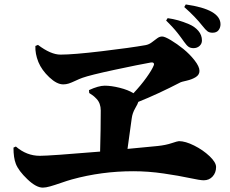

<svg xmlns="http://www.w3.org/2000/svg" viewBox="-20 -859 1040 869"><path d="M814 -827.1 820.8 -838.9Q978 -816.4 978 -749Q978 -733.9 969.2 -722.4Q960.4 -710.9 941.9 -710.9Q927.7 -710.9 919.2 -717.3Q910.6 -723.6 896 -742.2Q863.8 -783.2 814 -827.1ZM731.9 -766.1 738.8 -776.9Q763.2 -773.4 786.1 -767.1Q809.1 -760.7 835.4 -749.5Q861.8 -738.3 877.9 -719.2Q894 -700.2 894 -675.8Q894 -661.1 883.1 -651.1Q872.1 -641.1 856 -641.1Q842.3 -641.1 833.5 -647.2Q824.7 -653.3 813 -669.9Q812 -671.4 806.4 -679.2Q800.8 -687 798.8 -689.7Q796.9 -692.4 791.3 -699.7Q785.6 -707 782.2 -711.4Q778.8 -715.8 772.5 -723.1Q766.1 -730.5 760.5 -736.6Q754.9 -742.7 747.3 -750.5Q739.7 -758.3 731.9 -766.1ZM140.1 -650.9 151.9 -655.8Q210 -611.8 253.9 -611.8Q311.5 -611.8 440.7 -627.2Q569.8 -642.6 639.2 -654.8Q654.3 -657.7 667.2 -667.5Q680.2 -677.2 691.2 -685.5Q702.1 -693.8 713.9 -693.8Q725.6 -693.8 753.4 -677.2Q781.2 -660.6 810.1 -637.2Q838.9 -613.8 860.8 -585.7Q882.8 -557.6 882.8 -538.1Q882.8 -520.5 866 -510Q849.1 -499.5 824.7 -493.9Q800.3 -488.3 797.9 -486.8Q694.3 -433.1 606 -397.9Q604.5 -390.6 591.8 -368.7Q579.1 -346.7 576.2 -323.2Q573.7 -301.3 557.1 -185.1Q577.6 -187 693.8 -198.2Q730.5 -202.1 757.3 -211.2Q784.2 -220.2 790 -220.2Q818.8 -220.2 858.9 -200.2Q898.9 -180.2 928.5 -152.1Q958 -124 958 -103Q958 -77.6 942.4 -60.3Q926.8 -43 901.9 -43Q885.7 -43 838.4 -53.2Q791 -63.5 721.4 -73.7Q651.9 -84 583 -84Q439.9 -84 305.2 -46.9Q285.6 -41.5 256.1 -31.2Q226.6 -21 206.8 -15.4Q187 -9.8 173.8 -9.8Q143.6 -9.8 103.8 -47.9Q64 -85.9 51.8 -117.2Q41 -144.5 41 -190.9L51.8 -195.8Q100.6 -153.8 160.2 -153.8Q204.6 -153.8 433.1 -172.9Q436 -274.4 436 -358.9Q436 -375 431.2 -388.4Q426.3 -401.9 417 -411.6Q407.7 -421.4 400.9 -426.5Q394 -431.6 383.8 -438L382.8 -451.2Q426.3 -471.2 454.1 -471.2Q483.4 -471.2 521.7 -461.7Q560.1 -452.1 584 -437Q617.7 -472.7 642.8 -507.8Q668 -543 675.8 -563Q678.7 -569.8 675 -573.7Q671.4 -577.6 663.1 -576.2Q610.4 -566.9 498.5 -543Q386.7 -519 353 -506.8Q339.4 -502 321.3 -493.4Q303.2 -484.9 291.3 -481Q279.3 -477.1 266.1 -477.1Q237.3 -477.1 203.1 -509.3Q168.9 -541.5 153.8 -578.1Q138.7 -615.7 140.1 -650.9Z"/></svg>

Font: Noto Serif JP Black
Style: Regular
Weight: 900
Designer: Ryoko NISHIZUKA  (kana & ideographs); Frank Grießhammer (Latin, Greek & Cyrillic); Wenlong ZHANG  (bopomofo); Sandoll Co
Foundry: Adobe Systems Incorporated
Version: Version 1.001;PS 1.001;hotconv 16.6.54;makeotf.lib2.5.65590